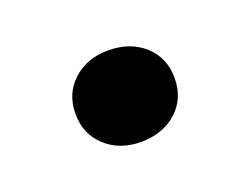

<svg xmlns="http://www.w3.org/2000/svg" viewBox="-42 -206 369 284"><g transform="rotate(-20 143.0 -64.0)"><path d="M142 8Q109 8 87 -12Q65 -32 65 -64Q65 -96 87 -116Q109 -136 142 -136Q177 -136 199 -116Q221 -96 221 -64Q221 -32 199 -12Q177 8 142 8Z"/></g></svg>

Font: Roboto Serif
Style: Regular
Weight: 400
Designer: Greg Gazdowicz
Foundry: Commercial Type
Version: Version 1.008